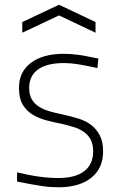

<svg xmlns="http://www.w3.org/2000/svg" viewBox="-20 -780 504 810"><path d="M74 -687 229 -760 383 -687V-642L229 -715L74 -642ZM227 10Q210 10 194 9Q178 8 158 5Q138 2 112.5 -2.5Q87 -7 52 -14V-53Q148 -29 226 -29Q298 -29 335.5 -58Q373 -87 373 -141Q373 -172 362 -192Q351 -212 332.5 -224.5Q314 -237 289.5 -244.5Q265 -252 239 -258Q207 -264 175 -272.5Q143 -281 117.5 -296.5Q92 -312 76 -338.5Q60 -365 60 -409Q60 -477 110.5 -515Q161 -553 249 -553Q264 -553 277.5 -552Q291 -551 307.5 -549Q324 -547 345 -543Q366 -539 395 -533L391 -493Q340 -504 309 -509Q278 -514 250 -514Q178 -514 140.5 -487Q103 -460 103 -409Q103 -379 115 -359.5Q127 -340 147.5 -328Q168 -316 194 -309Q220 -302 249 -296Q280 -289 310 -280Q340 -271 363 -254Q386 -237 400.5 -210Q415 -183 415 -141Q415 -70 365 -30Q315 10 227 10Z"/></svg>

Font: Encode Sans Wide
Style: Thin
Weight: 100
Designer: Pablo Impallari, Andres Torresi
Foundry: Pablo Impallari, Andres Torresi
Version: Version 1.000; ttfautohint (v1.00) -l 8 -r 50 -G 200 -x 14 -